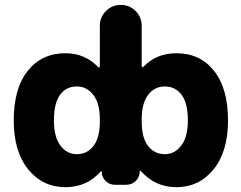

<svg xmlns="http://www.w3.org/2000/svg" viewBox="-20 -775 985 784"><path d="M200.2 -283.2Q200.2 -215.8 226.6 -180.7Q252.9 -145.5 293.9 -145.5Q335.9 -145.5 361.8 -179.2Q387.7 -212.9 387.7 -278.3V-288.1Q387.7 -352.5 361.3 -387.2Q335 -421.9 293.9 -421.9Q250 -421.9 225.1 -387.7Q200.2 -353.5 200.2 -283.2ZM747.1 -283.2Q747.1 -353.5 721.7 -387.7Q696.3 -421.9 653.3 -421.9Q610.4 -421.9 584.5 -387.2Q558.6 -352.5 558.6 -288.1V-278.3Q558.6 -212.9 584.5 -179.2Q610.4 -145.5 653.3 -145.5Q693.4 -145.5 720.2 -180.7Q747.1 -215.8 747.1 -283.2ZM550.8 -76.2Q550.8 -52.7 534.7 -36.6Q518.6 -20.5 495.1 -20.5H449.2Q426.8 -20.5 411.1 -36.1Q395.5 -51.8 395.5 -74.2Q395.5 -75.2 394 -75.7Q392.6 -76.2 391.6 -75.2Q335 -10.7 247.1 -10.7Q154.3 -10.7 95.2 -83.5Q36.1 -156.2 36.1 -283.2Q36.1 -414.1 93.3 -485.8Q150.4 -557.6 247.1 -557.6Q327.1 -557.6 380.9 -501Q382.8 -499 385.3 -500Q387.7 -501 387.7 -503.9V-669.9Q387.7 -705.1 412.6 -730Q437.5 -754.9 472.7 -754.9H473.6Q508.8 -754.9 533.7 -730Q558.6 -705.1 558.6 -669.9V-504.9Q558.6 -502 561 -501Q563.5 -500 565.4 -502Q618.2 -557.6 700.2 -557.6Q796.9 -557.6 854 -485.8Q911.1 -414.1 911.1 -283.2Q911.1 -156.2 852.1 -83.5Q793 -10.7 700.2 -10.7Q613.3 -10.7 554.7 -77.1Q553.7 -78.1 552.2 -77.6Q550.8 -77.1 550.8 -76.2Z"/></svg>

Font: Gen Jyuu GothicX Heavy
Style: Bold
Weight: 900
Designer: [Source Han Sans]
Ryoko NISHIZUKA  (kana & ideographs); Paul D. Hunt (Latin, Greek & Cyrillic); Wenlong ZHANG  (bopomofo
Version: Version 1.002.20150607